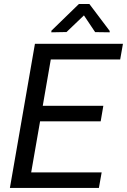

<svg xmlns="http://www.w3.org/2000/svg" viewBox="-20 -927 626 947"><path d="M476.6 -328.6H177.7L133.8 -76.7H481.4L467.8 0H28.8L152.3 -710.9H586.4L572.8 -633.8H230.5L190.9 -405.3H489.7ZM521 -774.4V-767.6L449.2 -768.6L394 -851.1L308.1 -769L233.4 -767.6V-775.4L369.1 -907.2H420.9Z"/></svg>

Font: RobotoDraft
Style: Italic
Weight: 400
Italic angle: -12°
Version: Version 2.001101; 2014